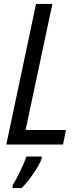

<svg xmlns="http://www.w3.org/2000/svg" viewBox="-20 -734 419 975"><path d="M12 0H300L315 -74H110L246 -714H163ZM44 207V221H90C127 184 179 110 192 71V61H114C100 103 65 174 44 207Z"/></svg>

Font: Noto Sans Condensed
Style: Italic
Weight: 400
Width: 3
Italic angle: -12°
Designer: Monotype Design Team
Foundry: Monotype Imaging Inc.
Version: Version 2.013